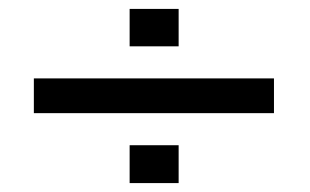

<svg xmlns="http://www.w3.org/2000/svg" viewBox="-20 -526 695 431"><path d="M56 -272V-350H595V-272ZM271 -506H381V-422H271ZM271 -200H381V-115H271Z"/></svg>

Font: Sarpanch Medium
Style: Regular
Weight: 500
Designer: Manushi Parikh (Devanagari and Latin), Jyotish Sonowal (Devanagari)
Foundry: Indian Type Foundry
Version: Version 2.004;PS 1.0;hotconv 1.0.78;makeotf.lib2.5.61930; tt